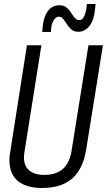

<svg xmlns="http://www.w3.org/2000/svg" viewBox="-20 -925 532 955"><path d="M189 10Q110 10 68.5 -25Q27 -60 27 -127Q27 -138 27.5 -147Q28 -156 31 -170L114 -700H186L101 -165Q93 -112 119 -83.5Q145 -55 201 -55Q317 -55 336 -175L420 -700H492L409 -183Q393 -84 339 -37Q285 10 189 10ZM190 -766Q191 -772 191 -776.5Q191 -781 192 -792Q197 -842 218.5 -870.5Q240 -899 276 -899Q297 -899 310.5 -888Q324 -877 333 -862.5Q342 -848 351.5 -836.5Q361 -825 374 -825Q387 -825 394.5 -837Q402 -849 406 -865Q410 -881 411 -894Q411 -896 411.5 -899.5Q412 -903 412 -905H455Q455 -896 453 -882Q449 -829 426.5 -798Q404 -767 369 -767Q348 -767 335 -778.5Q322 -790 312.5 -805Q303 -820 294 -831Q285 -842 273 -842Q257 -842 246 -822.5Q235 -803 234 -776Q233 -769 233.5 -768Q234 -767 234 -766Z"/></svg>

Font: Georama SemiCondensed
Style: Italic
Weight: 400
Width: 4
Italic angle: -9°
Designer: Jean-Baptiste Levee
Foundry: Production Type
Version: Version 1.000